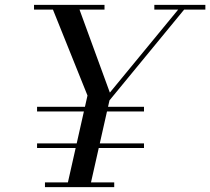

<svg xmlns="http://www.w3.org/2000/svg" viewBox="-20 -770 865 790"><path d="M255 0 340 -377 190 -750H300L432 -389L727.5 -748H752L430.5 -357L350 0ZM165 0V-19.5H450V0ZM132.5 -161V-180H572.5V-161ZM132.5 -311.5V-330.5H572.5V-311.5ZM120 -730.5V-750H410V-730.5ZM615 -730.5V-750H825V-730.5Z"/></svg>

Font: Bodoni Moda
Style: Italic
Weight: 400
Italic angle: -13°
Designer: Owen Earl
Foundry: indestructible type
Version: Version 2.005